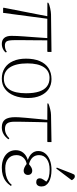

<svg xmlns="http://www.w3.org/2000/svg" viewBox="600 -1410 825 2064"><g transform="rotate(90 1012.0 -378.5)"><path d="M453 14Q410 14 388 -12.5Q366 -39 366 -89Q366 -117 367.5 -151.5Q369 -186 372 -224.5Q375 -263 378 -304Q381 -345 384 -388.5Q387 -432 390 -475H182L119 0H69L63 -4L155 -475L9 -476L11 -487Q19 -492 35 -497Q51 -502 69.5 -506Q88 -510 106 -512.5Q124 -515 136 -515L539 -520V-480L533 -475H414Q414 -415 413.5 -365.5Q413 -316 412.5 -274.5Q412 -233 412 -197Q412 -161 412 -127Q412 -63 423.5 -41Q435 -19 470 -19Q489 -19 506 -24Q523 -29 538 -40L545 -29Q536 -16 521.5 -6.5Q507 3 489.5 8.5Q472 14 453 14Z M826 14Q760 14 711.5 -17.5Q663 -49 637 -107.5Q611 -166 611 -246Q611 -332 637 -393.5Q663 -455 712.5 -487.5Q762 -520 831 -520Q893 -520 938.5 -489Q984 -458 1009 -401Q1034 -344 1034 -268Q1034 -182 1008.5 -118.5Q983 -55 936.5 -20.5Q890 14 826 14ZM827 -8Q904 -8 943.5 -68.5Q983 -129 983 -246Q983 -331 964.5 -387Q946 -443 909.5 -471Q873 -499 818 -499Q743 -499 702.5 -437.5Q662 -376 662 -262Q662 -139 704.5 -73.5Q747 -8 827 -8Z M1350 14Q1292 14 1266 -20Q1240 -54 1240 -131Q1240 -144 1241.5 -172.5Q1243 -201 1247 -244.5Q1251 -288 1256.5 -346Q1262 -404 1269 -475L1092 -476L1094 -487Q1106 -492 1121.5 -497Q1137 -502 1154 -506Q1171 -510 1187 -512.5Q1203 -515 1216 -515L1508 -520V-480L1503 -475H1296Q1295 -456 1294 -425.5Q1293 -395 1292.5 -357Q1292 -319 1291 -277.5Q1290 -236 1289.5 -195.5Q1289 -155 1289 -121Q1289 -67 1307 -43.5Q1325 -20 1366 -20Q1396 -20 1422 -33Q1448 -46 1468 -67L1478 -57Q1452 -21 1420 -3.5Q1388 14 1350 14Z M1784 14Q1727 14 1684.5 -4.5Q1642 -23 1618.5 -57Q1595 -91 1595 -136Q1595 -183 1622.5 -216.5Q1650 -250 1699 -265V-266Q1653 -282 1628.5 -310.5Q1604 -339 1604 -377Q1604 -420 1629.5 -452Q1655 -484 1700.5 -502Q1746 -520 1806 -520Q1889 -520 1937 -491.5Q1985 -463 1985 -413Q1985 -386 1973 -371Q1961 -356 1939 -356Q1919 -356 1908 -366Q1897 -376 1897 -395Q1897 -403 1900 -411.5Q1903 -420 1911 -432.5Q1919 -445 1933 -464Q1914 -483 1882 -491.5Q1850 -500 1803 -500Q1732 -500 1690 -469.5Q1648 -439 1648 -386Q1648 -345 1672.5 -318Q1697 -291 1745 -278Q1768 -297 1783.5 -305Q1799 -313 1815 -313Q1836 -313 1848.5 -300.5Q1861 -288 1861 -267Q1861 -246 1848.5 -233.5Q1836 -221 1814 -221Q1801 -221 1783 -228.5Q1765 -236 1743 -253Q1700 -246 1674 -216Q1648 -186 1648 -143Q1648 -87 1686 -55Q1724 -23 1789 -23Q1831 -23 1864.5 -31Q1898 -39 1924 -54.5Q1950 -70 1968 -93L1980 -84Q1957 -50 1928.5 -28.5Q1900 -7 1864.5 3.5Q1829 14 1784 14ZM1792 -571 1782 -577 1843 -734Q1851 -753 1856 -762Q1861 -771 1877 -771Q1887 -771 1896 -764.5Q1905 -758 1916 -742V-735Z"/></g></svg>

Font: Literata 60pt ExtraLight
Style: Regular
Weight: 250
Designer: Latin by Veronika Burian and Jose Scaglione. Greek by Irene Vlachou. Cyrillic by Vera Evstafieva.
Foundry: TypeTogether
Version: Version 3.103;gftools[0.9.29]